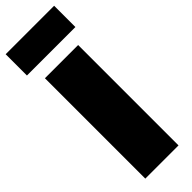

<svg xmlns="http://www.w3.org/2000/svg" viewBox="-326 -931 944 944"><g transform="rotate(-45 145.5 -459.0)"><path d="M314 -770V-918H-23V-770ZM261 -698H30V0H261Z"/></g></svg>

Font: Fira Sans Ultra
Style: Regular
Weight: 950
Designer: Carrois Corporate & Edenspiekermann AG
Foundry: Carrois Corporate GbR & Edenspiekermann AG
Version: Version 4.203;PS 004.203;hotconv 1.0.88;makeotf.lib2.5.64775